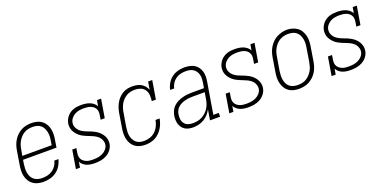

<svg xmlns="http://www.w3.org/2000/svg" viewBox="-14 -1149 3528 1764"><g transform="rotate(-20 1750.0 -266.5)"><path d="M201 8Q173 8 146.5 1.5Q120 -5 99 -20Q78 -35 64.5 -57.5Q51 -80 45 -106Q39 -132 40 -160Q41 -188 46 -215L67 -345Q71 -370 79 -395Q87 -420 101 -442.5Q115 -465 134.5 -484Q154 -503 177.5 -515.5Q201 -528 226.5 -533Q252 -538 277 -538Q304 -538 330.5 -531.5Q357 -525 377.5 -509.5Q398 -494 411.5 -471.5Q425 -449 430.5 -423Q436 -397 435 -369.5Q434 -342 429 -315L418 -247H91L85 -209Q82 -188 81 -166Q80 -144 83.5 -123.5Q87 -103 96.5 -84.5Q106 -66 122 -53Q138 -40 158.5 -34.5Q179 -29 201 -29Q226 -29 251.5 -34.5Q277 -40 299.5 -55Q322 -70 337.5 -93Q353 -116 359 -142H399Q391 -109 373 -79.5Q355 -50 327 -29.5Q299 -9 266 -0.5Q233 8 201 8ZM384 -283 390 -321Q394 -342 395 -364Q396 -386 392 -406.5Q388 -427 379 -445.5Q370 -464 354.5 -477Q339 -490 318.5 -495.5Q298 -501 276 -501Q255 -501 234.5 -497Q214 -493 194.5 -482Q175 -471 159.5 -454.5Q144 -438 133.5 -419.5Q123 -401 116.5 -380.5Q110 -360 107 -339L97 -283Z M702 8Q702 8 702 8Q702 8 702 8Q682 8 661.5 5Q641 2 623.5 -5Q606 -12 591 -25Q576 -38 567 -55L558 0H518L548 -181H588L581 -136Q578 -120 579.5 -104Q581 -88 589 -74.5Q597 -61 609.5 -52Q622 -43 636.5 -37.5Q651 -32 667 -30.5Q683 -29 699 -29Q722 -29 745 -32.5Q768 -36 790 -46.5Q812 -57 828.5 -76Q845 -95 849 -118Q852 -137 846.5 -155Q841 -173 830.5 -187Q820 -201 805.5 -211Q791 -221 775 -228.5Q759 -236 742 -242.5Q725 -249 708.5 -256Q692 -263 676.5 -271.5Q661 -280 647.5 -291.5Q634 -303 623 -317Q612 -331 604.5 -347Q597 -363 594.5 -381.5Q592 -400 595 -419Q598 -437 606.5 -454.5Q615 -472 627.5 -486.5Q640 -501 656.5 -511.5Q673 -522 691 -528Q709 -534 727.5 -536Q746 -538 764 -538Q785 -538 806.5 -535Q828 -532 847 -524.5Q866 -517 882 -504Q898 -491 907 -473L917 -530H957L927 -349H887L894 -394Q897 -410 895.5 -426Q894 -442 886 -455.5Q878 -469 866 -478Q854 -487 839.5 -492Q825 -497 809 -499Q793 -501 777 -501Q755 -501 732.5 -497.5Q710 -494 689.5 -483Q669 -472 653.5 -453Q638 -434 635 -412Q631 -393 636.5 -375.5Q642 -358 652.5 -344Q663 -330 677.5 -319.5Q692 -309 708 -301.5Q724 -294 741 -288Q758 -282 774.5 -275Q791 -268 806.5 -259Q822 -250 835.5 -239Q849 -228 860 -214Q871 -200 878.5 -184Q886 -168 888.5 -149.5Q891 -131 888 -112Q883 -83 864 -57.5Q845 -32 817.5 -17Q790 -2 761 3Q732 8 702 8Z M1197 8Q1169 8 1143 1.5Q1117 -5 1096.5 -20.5Q1076 -36 1063 -58.5Q1050 -81 1044.5 -107Q1039 -133 1040 -160.5Q1041 -188 1046 -215L1067 -345Q1071 -370 1078.5 -393.5Q1086 -417 1098 -439.5Q1110 -462 1128 -481.5Q1146 -501 1168 -514.5Q1190 -528 1215 -533Q1240 -538 1264 -538Q1287 -538 1309.5 -533.5Q1332 -529 1350.5 -518Q1369 -507 1383 -490Q1397 -473 1404 -453L1417 -530H1457L1427 -349H1387Q1391 -378 1389 -406.5Q1387 -435 1372.5 -457.5Q1358 -480 1332 -490.5Q1306 -501 1277 -501Q1256 -501 1235 -497Q1214 -493 1195 -482Q1176 -471 1160 -455Q1144 -439 1133.5 -420Q1123 -401 1116.5 -380.5Q1110 -360 1107 -339L1085 -209Q1082 -188 1080.5 -166Q1079 -144 1082.5 -124Q1086 -104 1095 -85.5Q1104 -67 1119.5 -53.5Q1135 -40 1155 -34.5Q1175 -29 1197 -29Q1225 -29 1254.5 -38.5Q1284 -48 1306.5 -69.5Q1329 -91 1342 -118.5Q1355 -146 1360 -175H1400Q1396 -151 1387.5 -128Q1379 -105 1365.5 -83.5Q1352 -62 1333 -43.5Q1314 -25 1291.5 -13.5Q1269 -2 1245 3Q1221 8 1197 8Z M1665 8Q1643 8 1623 4Q1603 0 1586 -10Q1569 -20 1557 -36Q1545 -52 1539 -71Q1533 -90 1532.5 -111Q1532 -132 1535 -153Q1539 -176 1549.5 -199Q1560 -222 1578.5 -239.5Q1597 -257 1619.5 -268Q1642 -279 1666 -285.5Q1690 -292 1713.5 -294.5Q1737 -297 1760 -297H1878L1887 -349Q1890 -368 1890.5 -387.5Q1891 -407 1886 -425Q1881 -443 1871 -458Q1861 -473 1846 -483Q1831 -493 1812 -497Q1793 -501 1774 -501Q1749 -501 1723.5 -495.5Q1698 -490 1676 -474.5Q1654 -459 1639.5 -436.5Q1625 -414 1620 -388H1580Q1585 -410 1594 -430.5Q1603 -451 1617 -469Q1631 -487 1649.5 -501Q1668 -515 1689 -523Q1710 -531 1731.5 -534.5Q1753 -538 1774 -538Q1799 -538 1823.5 -533Q1848 -528 1868.5 -516Q1889 -504 1903 -484.5Q1917 -465 1924 -442Q1931 -419 1930.5 -393.5Q1930 -368 1926 -343L1875 -37H1928V0H1829L1846 -102Q1833 -77 1813.5 -55.5Q1794 -34 1769.5 -19.5Q1745 -5 1718 1.5Q1691 8 1665 8ZM1673 -29Q1695 -29 1717.5 -33Q1740 -37 1761 -47.5Q1782 -58 1800 -74.5Q1818 -91 1830.5 -110.5Q1843 -130 1850.5 -152Q1858 -174 1861 -196L1872 -260H1760Q1741 -260 1722.5 -258.5Q1704 -257 1684.5 -252.5Q1665 -248 1646.5 -240Q1628 -232 1612.5 -219Q1597 -206 1588 -188Q1579 -170 1576 -151Q1572 -127 1575 -103.5Q1578 -80 1591.5 -62Q1605 -44 1627 -36.5Q1649 -29 1673 -29Z M2202 8Q2202 8 2202 8Q2202 8 2202 8Q2182 8 2161.5 5Q2141 2 2123.5 -5Q2106 -12 2091 -25Q2076 -38 2067 -55L2058 0H2018L2048 -181H2088L2081 -136Q2078 -120 2079.5 -104Q2081 -88 2089 -74.5Q2097 -61 2109.5 -52Q2122 -43 2136.5 -37.5Q2151 -32 2167 -30.5Q2183 -29 2199 -29Q2222 -29 2245 -32.5Q2268 -36 2290 -46.5Q2312 -57 2328.5 -76Q2345 -95 2349 -118Q2352 -137 2346.5 -155Q2341 -173 2330.5 -187Q2320 -201 2305.5 -211Q2291 -221 2275 -228.5Q2259 -236 2242 -242.5Q2225 -249 2208.5 -256Q2192 -263 2176.5 -271.5Q2161 -280 2147.5 -291.5Q2134 -303 2123 -317Q2112 -331 2104.5 -347Q2097 -363 2094.5 -381.5Q2092 -400 2095 -419Q2098 -437 2106.5 -454.5Q2115 -472 2127.5 -486.5Q2140 -501 2156.5 -511.5Q2173 -522 2191 -528Q2209 -534 2227.5 -536Q2246 -538 2264 -538Q2285 -538 2306.5 -535Q2328 -532 2347 -524.5Q2366 -517 2382 -504Q2398 -491 2407 -473L2417 -530H2457L2427 -349H2387L2394 -394Q2397 -410 2395.5 -426Q2394 -442 2386 -455.5Q2378 -469 2366 -478Q2354 -487 2339.5 -492Q2325 -497 2309 -499Q2293 -501 2277 -501Q2255 -501 2232.5 -497.5Q2210 -494 2189.5 -483Q2169 -472 2153.5 -453Q2138 -434 2135 -412Q2131 -393 2136.5 -375.5Q2142 -358 2152.5 -344Q2163 -330 2177.5 -319.5Q2192 -309 2208 -301.5Q2224 -294 2241 -288Q2258 -282 2274.5 -275Q2291 -268 2306.5 -259Q2322 -250 2335.5 -239Q2349 -228 2360 -214Q2371 -200 2378.5 -184Q2386 -168 2388.5 -149.5Q2391 -131 2388 -112Q2383 -83 2364 -57.5Q2345 -32 2317.5 -17Q2290 -2 2261 3Q2232 8 2202 8Z M2698 8Q2671 8 2644.5 1.5Q2618 -5 2597.5 -20.5Q2577 -36 2564 -58.5Q2551 -81 2545 -107Q2539 -133 2540 -160.5Q2541 -188 2546 -215L2567 -345Q2571 -370 2579 -395Q2587 -420 2601 -442.5Q2615 -465 2634.5 -484.5Q2654 -504 2677.5 -516Q2701 -528 2726 -534.5Q2751 -541 2777 -541Q2804 -541 2830 -533Q2856 -525 2877 -510Q2898 -495 2911 -472Q2924 -449 2930 -423.5Q2936 -398 2935 -370Q2934 -342 2929 -315L2908 -185Q2904 -160 2896 -135Q2888 -110 2874.5 -87.5Q2861 -65 2841 -46Q2821 -27 2797.5 -14.5Q2774 -2 2748.5 3Q2723 8 2698 8ZM2699 -29Q2720 -29 2741 -33Q2762 -37 2781 -48Q2800 -59 2815.5 -75.5Q2831 -92 2842 -110.5Q2853 -129 2859 -149.5Q2865 -170 2869 -191L2890 -321Q2894 -342 2895 -364Q2896 -386 2892 -407Q2888 -428 2878.5 -446.5Q2869 -465 2853 -478Q2837 -491 2816.5 -496Q2796 -501 2774 -501Q2753 -501 2732.5 -496.5Q2712 -492 2693 -481Q2674 -470 2659 -454Q2644 -438 2633 -419Q2622 -400 2616 -380Q2610 -360 2607 -339L2585 -209Q2582 -188 2581 -166Q2580 -144 2583.5 -123.5Q2587 -103 2596 -84.5Q2605 -66 2620.5 -53Q2636 -40 2657 -34.5Q2678 -29 2699 -29Z M3202 8Q3202 8 3202 8Q3202 8 3202 8Q3182 8 3161.5 5Q3141 2 3123.5 -5Q3106 -12 3091 -25Q3076 -38 3067 -55L3058 0H3018L3048 -181H3088L3081 -136Q3078 -120 3079.5 -104Q3081 -88 3089 -74.5Q3097 -61 3109.5 -52Q3122 -43 3136.5 -37.5Q3151 -32 3167 -30.5Q3183 -29 3199 -29Q3222 -29 3245 -32.5Q3268 -36 3290 -46.5Q3312 -57 3328.5 -76Q3345 -95 3349 -118Q3352 -137 3346.5 -155Q3341 -173 3330.5 -187Q3320 -201 3305.5 -211Q3291 -221 3275 -228.5Q3259 -236 3242 -242.5Q3225 -249 3208.5 -256Q3192 -263 3176.5 -271.5Q3161 -280 3147.5 -291.5Q3134 -303 3123 -317Q3112 -331 3104.5 -347Q3097 -363 3094.5 -381.5Q3092 -400 3095 -419Q3098 -437 3106.5 -454.5Q3115 -472 3127.5 -486.5Q3140 -501 3156.5 -511.5Q3173 -522 3191 -528Q3209 -534 3227.5 -536Q3246 -538 3264 -538Q3285 -538 3306.5 -535Q3328 -532 3347 -524.5Q3366 -517 3382 -504Q3398 -491 3407 -473L3417 -530H3457L3427 -349H3387L3394 -394Q3397 -410 3395.5 -426Q3394 -442 3386 -455.5Q3378 -469 3366 -478Q3354 -487 3339.5 -492Q3325 -497 3309 -499Q3293 -501 3277 -501Q3255 -501 3232.5 -497.5Q3210 -494 3189.5 -483Q3169 -472 3153.5 -453Q3138 -434 3135 -412Q3131 -393 3136.5 -375.5Q3142 -358 3152.5 -344Q3163 -330 3177.5 -319.5Q3192 -309 3208 -301.5Q3224 -294 3241 -288Q3258 -282 3274.5 -275Q3291 -268 3306.5 -259Q3322 -250 3335.5 -239Q3349 -228 3360 -214Q3371 -200 3378.5 -184Q3386 -168 3388.5 -149.5Q3391 -131 3388 -112Q3383 -83 3364 -57.5Q3345 -32 3317.5 -17Q3290 -2 3261 3Q3232 8 3202 8Z"/></g></svg>

Font: Iosevka Curly Slab XLtObl
Style: Regular
Weight: 200
Italic angle: -9°
Monospace: yes
Designer: Belleve Invis
Foundry: Belleve Invis
Version: Version 11.1.0; ttfautohint (v1.8.3)